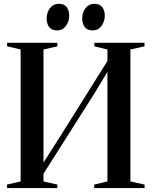

<svg xmlns="http://www.w3.org/2000/svg" viewBox="-20 -962 776 982"><path d="M16 0V-18L85.5 -34V-709L16.5 -725V-743H273.5V-725L202.5 -709V-130.5L286 -261.5L529.5 -650V-709L462.5 -725V-743H719V-725L647 -709V-34L719.5 -18V0H462V-18L529.5 -34V-594.5L461 -481L202.5 -73.5V-34L273.5 -18V0ZM272 -806.5Q244 -806.5 231.2 -823.8Q218.5 -841 218.5 -868Q218.5 -898 235.5 -920.2Q252.5 -942.5 279.5 -942.5H280.5Q309 -942.5 321.5 -925.2Q334 -908 334 -881Q334 -852.5 317.2 -829.5Q300.5 -806.5 273 -806.5ZM453.5 -806.5Q426 -806.5 413.2 -823.8Q400.5 -841 400.5 -868Q400.5 -898 417.5 -920.2Q434.5 -942.5 461.5 -942.5H462.5Q490.5 -942.5 503.2 -925.2Q516 -908 516 -881Q516 -852.5 499 -829.5Q482 -806.5 454.5 -806.5Z"/></svg>

Font: Merriweather 144pt Medium
Style: Regular
Weight: 500
Version: Version 2.100